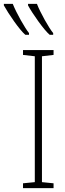

<svg xmlns="http://www.w3.org/2000/svg" viewBox="-82 -973 334 993"><path d="M109 -953H63V-945C85 -904 145 -818 175 -793H193V-802C173 -825 126 -908 109 -953ZM-16 -953H-62V-945C-39 -903 19 -818 49 -793H68V-802C48 -826 3 -905 -16 -953ZM195 0V-25L135 -31V-682L195 -689V-714H37V-689L98 -682V-31L37 -25V0Z"/></svg>

Font: Noto Sans ExtraCondensed ExtraLight
Style: Regular
Weight: 200
Width: 2
Designer: Monotype Design Team
Foundry: Monotype Imaging Inc.
Version: Version 2.013